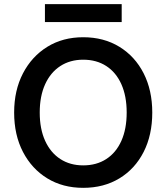

<svg xmlns="http://www.w3.org/2000/svg" viewBox="-20 -891 800 923"><path d="M380 12Q282 12 207.5 -33.5Q133 -79 90.5 -160.5Q48 -242 48 -350Q48 -457 90.5 -538.5Q133 -620 207.5 -666Q282 -712 380 -712Q479 -712 554 -666Q629 -620 670.5 -538.5Q712 -457 712 -350Q712 -242 670.5 -160.5Q629 -79 554 -33.5Q479 12 380 12ZM380 -96Q444 -96 491 -126.5Q538 -157 563.5 -214Q589 -271 589 -350Q589 -429 563.5 -486Q538 -543 491 -573.5Q444 -604 380 -604Q317 -604 270 -573.5Q223 -543 197 -486Q171 -429 171 -350Q171 -271 197 -214Q223 -157 270 -126.5Q317 -96 380 -96ZM196 -785V-871H565V-785Z"/></svg>

Font: DM Sans 10pt SemiBold
Style: Regular
Weight: 600
Version: Version 4.004;gftools[0.9.30]